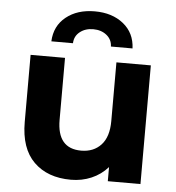

<svg xmlns="http://www.w3.org/2000/svg" viewBox="-54 -809 795 867"><g transform="rotate(5 343.5 -375.5)"><path d="M614 -538V0H466V-64Q435 -29 392 -10.5Q349 8 299 8Q193 8 131 -53Q69 -114 69 -234V-538H225V-257Q225 -127 334 -127Q390 -127 424 -163.5Q458 -200 458 -272V-538ZM341 -759Q420 -759 471 -718Q522 -677 525 -607H427Q426 -639 401.5 -658.5Q377 -678 341 -678Q305 -678 280.5 -658.5Q256 -639 255 -607H157Q160 -677 211 -718Q262 -759 341 -759Z"/></g></svg>

Font: Montserrat-Bold
Style: Bold
Weight: 700
Version: Version 7.200